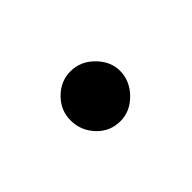

<svg xmlns="http://www.w3.org/2000/svg" viewBox="-32 -211 315 315"><g transform="rotate(45 125.0 -53.5)"><path d="M67 -53Q67 -76 84.5 -93.5Q102 -111 124 -111Q147 -111 165 -93.5Q183 -76 183 -53Q183 -29 165.5 -12.5Q148 4 124 4Q101 4 84 -13Q67 -30 67 -53Z"/></g></svg>

Font: New Athena Unicode
Style: Regular
Weight: 400
Designer: J. Rusten 1997; rev. by R. Hancock 2001, 2002, rev. by D. Mastronarde 2002-2021
Foundry: GreekKeys New Athena Unicode
Version: Version 5.008